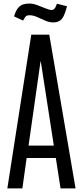

<svg xmlns="http://www.w3.org/2000/svg" viewBox="-20 -1053 463 1073"><path d="M21 0 154.8 -859.4H255.4L402.3 0H318.4L292 -169.9H128.9L105 0ZM139.6 -239.3H280.8L208 -709.5H206.5ZM277.3 -927.7Q255.9 -927.7 232.9 -937.7Q210 -947.8 187.7 -957.8Q165.5 -967.8 145 -967.8Q137.2 -967.8 133.8 -966.8Q126 -964.8 120.8 -957.8Q115.7 -950.7 108.9 -938L58.6 -961.4Q68.4 -994.6 81.8 -1009.5Q95.2 -1024.4 110.8 -1028.8Q126.5 -1033.2 144 -1033.2Q164.1 -1033.2 188.5 -1024.2Q212.9 -1015.1 234.9 -1006.1Q256.8 -997.1 269 -997.1H271Q277.8 -998 284.2 -1004.2Q290.5 -1010.3 298.3 -1032.2L354.5 -1018.1L350.1 -1002.4Q336.4 -954.6 319.8 -941.2Q303.2 -927.7 277.3 -927.7Z"/></svg>

Font: AntonioLight
Style: Regular
Weight: 300
Designer: Vernon Adams
Foundry: Vernon Adams
Version: Version 1.002